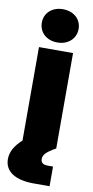

<svg xmlns="http://www.w3.org/2000/svg" viewBox="-119 -777 493 1022"><g transform="rotate(10 128.0 -266.0)"><path d="M141.6 204.1H228V97.7H200.2C174.8 97.7 161.6 88.9 161.6 68.4C161.6 45.4 178.2 27.8 228 0V-515.6H43.9V-10.3C6.3 23.9 -15.6 58.6 -15.6 100.1C-15.6 166 41 204.1 141.6 204.1ZM135.3 -556.6C193.4 -556.6 234.9 -594.2 234.9 -647C234.9 -699.2 193.4 -736.3 135.3 -736.3C77.1 -736.3 36.1 -699.2 36.1 -647C36.1 -594.2 77.1 -556.6 135.3 -556.6Z"/></g></svg>

Font: Raveo Display Display ExtraBold
Style: Regular
Weight: 800
Designer: Jakub Foglar, Rasmus Andersson (Inter)
Foundry: Jakubfoglar.com
Version: Version 1.100;Glyphs 3.2.3 (3260)